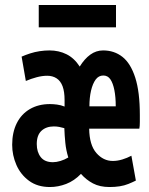

<svg xmlns="http://www.w3.org/2000/svg" viewBox="-20 -741 600 773"><path d="M181 12Q131 12 97 -13Q63 -38 46 -77Q29 -116 29 -158Q29 -208 47.5 -245Q66 -282 100.5 -302Q135 -322 181 -322Q194 -322 209.5 -320Q225 -318 240 -312V-338Q240 -372 232 -393.5Q224 -415 208 -425.5Q192 -436 170 -436Q150 -436 127.5 -430Q105 -424 84 -415L67 -513Q83 -520 101.5 -526Q120 -532 140 -535Q160 -538 179 -538Q217 -538 248 -522.5Q279 -507 301 -473Q320 -504 343.5 -521Q367 -538 395 -538Q440 -538 473 -512Q506 -486 524.5 -428.5Q543 -371 543 -278Q543 -267 543 -250Q543 -233 541 -223H339Q340 -157 368 -125Q396 -93 434 -93Q453 -93 472.5 -99Q492 -105 509 -114L527 -14Q513 -7 497 -0.5Q481 6 462 9Q443 12 421 12Q382 12 354.5 -2.5Q327 -17 306 -41Q279 -13 246.5 -0.5Q214 12 181 12ZM193 -88Q207 -88 223.5 -93Q240 -98 255 -107Q246 -136 243 -166Q240 -196 239 -225Q229 -228 218.5 -230Q208 -232 197 -232Q166 -232 147 -214.5Q128 -197 128 -161Q128 -129 144 -108.5Q160 -88 193 -88ZM340 -313H446Q446 -350 440.5 -378Q435 -406 424.5 -421.5Q414 -437 396 -437Q377 -437 365 -420.5Q353 -404 346.5 -376Q340 -348 340 -313ZM136 -631V-721H447V-631Z"/></svg>

Font: Ubuntu Sans Mono SemiBold
Style: Regular
Weight: 600
Monospace: yes
Designer: Dalton Maag Ltd
Foundry: Dalton Maag Ltd
Version: Version 1.006